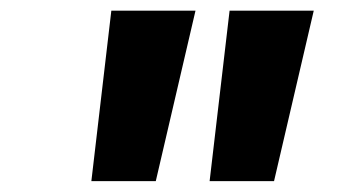

<svg xmlns="http://www.w3.org/2000/svg" viewBox="-20 -713 626 352"><path d="M147.5 -380.9H265.6L338.4 -693.4H184.1ZM364.3 -380.9H482.4L555.2 -693.4H400.9Z"/></svg>

Font: Cascadia Mono NF
Style: Bold Italic
Weight: 700
Italic angle: -10°
Monospace: yes
Designer: Aaron Bell
Foundry: Saja Typeworks
Version: Version 2404.023